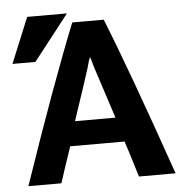

<svg xmlns="http://www.w3.org/2000/svg" viewBox="-53 -791 818 851"><g transform="rotate(-5 356.0 -366.0)"><path d="M694 8H531Q489 -130 481 -152H239Q199 -34 186 8H39Q193 -442 296 -698H436Q529 -467 694 8ZM450 -261 384 -464Q377 -484 370 -509Q363 -534 361 -538Q356 -530 345 -488Q339 -467 270 -261ZM118 -538H16L99 -740H276Z"/></g></svg>

Font: Repo
Style: Bold
Weight: 700
Designer: Stefan Peev
Foundry: Context Ltd
Version: Version 001.000